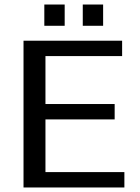

<svg xmlns="http://www.w3.org/2000/svg" viewBox="-20 -829 620 849"><path d="M530 0H84V-649H520V-581H181V-369H487V-301H181V-68H530ZM266 -715H176V-809H266ZM436 -715H346V-809H436Z"/></svg>

Font: Play
Style: Regular
Weight: 400
Designer: Jonas Hecksher
Foundry: Jonas Hecksher, Playtypeª, e-types AS
Version: Version 1.002